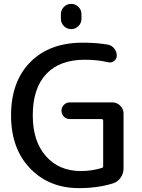

<svg xmlns="http://www.w3.org/2000/svg" viewBox="-20 -960 734 990"><path d="M387 10Q233 10 135 -92Q37 -194 37 -365Q37 -539 136 -639.5Q235 -740 407 -740Q477 -740 536 -730Q556 -726 569 -710Q582 -694 582 -673Q582 -656 568 -645.5Q554 -635 537 -639Q484 -652 417 -652Q288 -652 218.5 -578.5Q149 -505 149 -365Q149 -231 217 -154.5Q285 -78 397 -78Q453 -78 505 -94Q512 -95 512 -104V-337Q512 -346 503 -346H340Q322 -346 309.5 -358.5Q297 -371 297 -389Q297 -407 309.5 -419.5Q322 -432 340 -432H560Q583 -432 600 -415Q617 -398 617 -375V-92Q617 -66 602.5 -44.5Q588 -23 564 -15Q486 10 387 10ZM400 -887V-863Q400 -841 384.5 -825.5Q369 -810 347 -810Q325 -810 309.5 -825.5Q294 -841 294 -863V-887Q294 -909 309.5 -924.5Q325 -940 347 -940Q369 -940 384.5 -924.5Q400 -909 400 -887Z"/></svg>

Font: Rounded Mplus 1c Medium
Style: Regular
Weight: 500
Version: Version 1.059.20150529